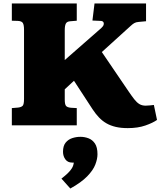

<svg xmlns="http://www.w3.org/2000/svg" viewBox="-20 -720 922 1103"><path d="M714 16Q675 16 645 9Q615 2 591.5 -11.5Q568 -25 548.5 -45.5Q529 -66 512 -92L405 -256L352 -207V-148Q352 -121 359 -112Q366 -103 387 -101L421 -99V0H48V-99L84 -102Q101 -104 109.5 -111.5Q118 -119 118 -152V-550Q118 -576 111.5 -587.5Q105 -599 82 -600L48 -601V-700H421V-601L385 -598Q365 -597 358.5 -585Q352 -573 352 -547V-375L562 -559Q573 -569 575.5 -578Q578 -587 573.5 -593.5Q569 -600 556 -600L511 -602L523 -700H819V-598L776 -594Q761 -593 751 -587Q741 -581 731 -571.5Q721 -562 705 -548L565 -421L718 -196Q737 -168 751.5 -149.5Q766 -131 781 -122Q796 -113 817 -113Q830 -113 841.5 -114.5Q853 -116 864 -117L882 -31Q858 -14 815 1Q772 16 714 16ZM384 363 333 306Q355 289 369.5 275Q384 261 393 246.5Q402 232 404 214H394Q369 214 355.5 195.5Q342 177 342 152Q342 118 357 99.5Q372 81 395 73.5Q418 66 442 66Q466 66 488.5 74.5Q511 83 525.5 104.5Q540 126 540 166Q540 193 527.5 225.5Q515 258 481 293Q447 328 384 363Z"/></svg>

Font: Literata Variable Black
Style: Regular
Weight: 900
Designer: Latin by Veronika Burian and Jose Scaglione. Greek by Irene Vlachou. Cyrillic by Vera Evstafieva.
Foundry: TypeTogether
Version: Version 3.021